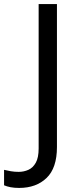

<svg xmlns="http://www.w3.org/2000/svg" viewBox="-98 -734 391 944"><path d="M-4 190Q-28 190 -46 186.5Q-64 183 -78 177V101Q-62 105 -44 108Q-26 111 -6 111Q19 111 41.5 101Q64 91 78 66Q92 41 92 -4V-714H182V-11Q182 92 131 141Q80 190 -4 190Z"/></svg>

Font: Noto Sans Elymaic
Style: Regular
Weight: 400
Designer: Morgane Pierson
Foundry: Google LLC
Version: Version 1.002; ttfautohint (v1.8.4.7-5d5b)